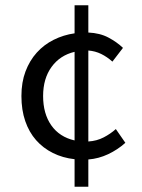

<svg xmlns="http://www.w3.org/2000/svg" viewBox="-20 -673 537 726"><path d="M143 -310Q143 -243 174 -199Q205 -155 262 -142V-477Q207 -464 175 -420Q143 -376 143 -310ZM262 33V-71Q217 -76 180 -94.5Q143 -113 116.5 -143Q90 -173 75.5 -215Q61 -257 61 -310Q61 -362 76.5 -403Q92 -444 119 -474Q146 -504 183 -522.5Q220 -541 262 -547V-653H314V-550Q358 -548 390 -531Q422 -514 445 -492L405 -440Q385 -458 362.5 -469Q340 -480 314 -482V-138Q346 -140 372 -153.5Q398 -167 418 -185L454 -133Q425 -107 389 -90Q353 -73 314 -70V33Z"/></svg>

Font: Giro Regular
Style: Regular
Weight: 400
Designer: Paul D. Hunt
Foundry: Adobe Systems Incorporated
Version: Version 1.000;PS 1.0;hotconv 1.0.88;makeotf.lib2.5.647800